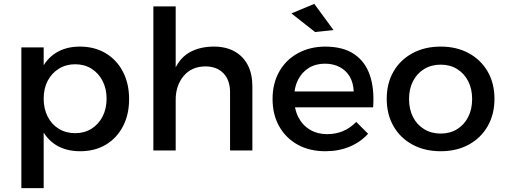

<svg xmlns="http://www.w3.org/2000/svg" viewBox="-20 -775 2602 989"><path d="M391 -535Q467 -535 524 -501Q581 -467 613 -406Q645 -345 645 -264Q645 -185 613.5 -124.5Q582 -64 525.5 -30Q469 4 393 4Q320 4 268.5 -28Q217 -60 190 -120.5Q163 -181 163 -264Q163 -350 190 -410.5Q217 -471 268.5 -503Q320 -535 391 -535ZM367 -444Q320 -444 283 -421Q246 -398 225.5 -358.5Q205 -319 205 -267Q205 -215 225.5 -174.5Q246 -134 283 -111.5Q320 -89 367 -89Q415 -89 451.5 -112Q488 -135 508.5 -175Q529 -215 529 -267Q529 -318 508.5 -358Q488 -398 451.5 -421Q415 -444 367 -444ZM90 -531H205V194H90Z M1165 -300Q1165 -362 1131 -397.5Q1097 -433 1037 -433Q966 -432 925.5 -383Q885 -334 885 -261H853Q853 -360 881 -420Q909 -480 960.5 -507.5Q1012 -535 1082 -535Q1144 -535 1188.5 -510Q1233 -485 1256.5 -439.5Q1280 -394 1280 -330V0H1165ZM770 -742H885V0H770Z M1802 -304Q1800 -349 1781.5 -380.5Q1763 -412 1730 -429.5Q1697 -447 1654 -447Q1606 -447 1570.5 -425Q1535 -403 1515 -363.5Q1495 -324 1495 -271Q1495 -214 1516.5 -172Q1538 -130 1576.5 -107Q1615 -84 1665 -84Q1754 -84 1815 -147L1876 -86Q1837 -43 1781 -19.5Q1725 4 1656 4Q1574 4 1513 -30Q1452 -64 1418 -124.5Q1384 -185 1384 -265Q1384 -345 1418 -405.5Q1452 -466 1513 -500Q1574 -534 1653 -535Q1747 -535 1804 -496.5Q1861 -458 1885 -388Q1909 -318 1902 -222H1477V-304ZM1599 -755 1698 -620 1603 -610 1481 -706Z M2250 -535Q2332 -535 2394.5 -501Q2457 -467 2492 -406.5Q2527 -346 2527 -266Q2527 -186 2492 -125Q2457 -64 2394.5 -30Q2332 4 2250 4Q2168 4 2105 -30Q2042 -64 2007 -125Q1972 -186 1972 -266Q1972 -346 2007 -406.5Q2042 -467 2105 -501Q2168 -535 2250 -535ZM2250 -442Q2202 -442 2165 -419.5Q2128 -397 2107.5 -357Q2087 -317 2087 -265Q2087 -212 2107.5 -172Q2128 -132 2165 -109.5Q2202 -87 2250 -87Q2298 -87 2334.5 -109.5Q2371 -132 2391.5 -172Q2412 -212 2412 -265Q2412 -317 2391.5 -357Q2371 -397 2334.5 -419.5Q2298 -442 2250 -442Z"/></svg>

Font: Alexandria
Style: Regular
Weight: 400
Designer: Mohamed Gaber
Foundry: Kief Type Foundry
Version: Version 5.100